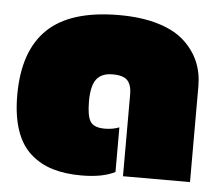

<svg xmlns="http://www.w3.org/2000/svg" viewBox="-45 -600 757 659"><g transform="rotate(5 333.5 -270.0)"><path d="M257.8 9.8Q201.2 9.8 158.2 -3.4Q115.2 -16.6 82.3 -45.9Q49.3 -75.2 32.2 -125.5Q15.1 -175.8 15.1 -246.1Q15.1 -398.4 94.2 -474.1Q173.3 -549.8 340.8 -549.8Q417 -549.8 474.4 -532.5Q531.7 -515.1 565.4 -484.1Q599.1 -453.1 615.5 -414.6Q631.8 -376 631.8 -330.1V0H400.9V-283.2Q400.9 -313 387.2 -329.1Q373.5 -345.2 335 -345.2Q296.9 -345.2 279.5 -322Q262.2 -298.8 262.2 -246.1Q262.2 -195.3 274.7 -176.3Q287.1 -157.2 324.2 -157.2Q351.6 -157.2 374 -166V-12.2Q331.1 9.8 257.8 9.8Z"/></g></svg>

Font: Kanit Black
Style: Regular
Weight: 900
Designer: Katatrad Team
Foundry: CadsonDemak
Version: Version 1.000;PS 001.000;hotconv 1.0.88;makeotf.lib2.5.64775